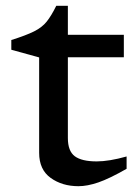

<svg xmlns="http://www.w3.org/2000/svg" viewBox="-20 -632 482 662"><path d="M214 -156Q214 -111 238 -93.2Q262 -75.5 313.5 -75.5Q356 -75.5 416.5 -92.5V-50Q357 -16 319 -3Q281 10 250.5 10Q194.5 10 154.8 -18.5Q115 -47 115 -105V-434L19 -460.5V-494Q70 -510 97.5 -523.8Q125 -537.5 141 -557.5Q157 -577.5 174 -612H214V-512H407V-434.5H214Z"/></svg>

Font: Newsreader Caption
Style: Regular
Weight: 400
Designer: Hugues Gentile
Foundry: Production Type
Version: Version 1.001